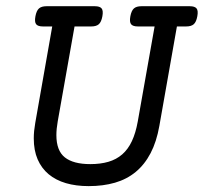

<svg xmlns="http://www.w3.org/2000/svg" viewBox="-20 -600 669 630"><path d="M121.1 -513.2Q104.5 -513.2 98.6 -520.5Q92.8 -527.8 96.2 -546.4Q99.6 -564.9 107.9 -572.3Q116.2 -579.6 132.8 -579.6H291Q307.6 -579.6 313.5 -572.3Q319.3 -564.9 315.9 -546.4Q312.5 -527.8 304.2 -520.5Q295.9 -513.2 279.3 -513.2H224.6L169.4 -201.7Q165 -176.8 165 -156.7Q165 -105.5 192.9 -83.5Q220.7 -61.5 276.4 -61.5Q309.6 -61.5 335.7 -69.1Q361.8 -76.7 381.1 -93.5Q400.4 -110.4 412.8 -137Q425.3 -163.6 432.1 -201.7L487.3 -513.2H432.6Q416 -513.2 410.2 -520.5Q404.3 -527.8 407.7 -546.4Q411.1 -564.9 419.4 -572.3Q427.7 -579.6 444.3 -579.6H602.5Q619.1 -579.6 625 -572.3Q630.9 -564.9 627.4 -546.4Q624 -527.8 615.7 -520.5Q607.4 -513.2 590.8 -513.2H560.5L502.9 -187Q493.7 -134.8 474.1 -97.4Q454.6 -60.1 425.3 -35.9Q396 -11.7 357.2 -0.5Q318.4 10.7 271 10.7Q229.5 10.7 196.3 1Q163.1 -8.8 139.6 -28.3Q116.2 -47.9 103.5 -77.1Q90.8 -106.4 90.8 -146Q90.8 -157.7 92 -170.4Q93.3 -183.1 95.7 -196.8L151.4 -513.2Z"/></svg>

Font: Courier Prime
Style: Italic
Weight: 400
Monospace: yes
Designer: Alan Dague-Greene
Foundry: Quote-Unquote Apps
Version: Version 1.202